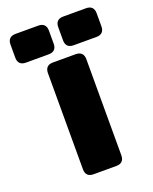

<svg xmlns="http://www.w3.org/2000/svg" viewBox="-141 -829 725 908"><g transform="rotate(-20 222.0 -375.0)"><path d="M130.9 -523.4V-39.1C130.9 -13.7 144.5 0 169.9 0H285.2C310.5 0 324.2 -13.7 324.2 -39.1V-523.4C324.2 -548.8 310.5 -562.5 285.2 -562.5H169.9C144.5 -562.5 130.9 -548.8 130.9 -523.4ZM290 -605.5H405.3C430.7 -605.5 444.3 -619.1 444.3 -644.5V-710.9C444.3 -736.3 430.7 -750 405.3 -750H290C264.6 -750 251 -736.3 251 -710.9V-644.5C251 -619.1 264.6 -605.5 290 -605.5ZM49.8 -605.5H165C190.4 -605.5 204.1 -619.1 204.1 -644.5V-710.9C204.1 -736.3 190.4 -750 165 -750H49.8C24.4 -750 10.7 -736.3 10.7 -710.9V-644.5C10.7 -619.1 24.4 -605.5 49.8 -605.5Z"/></g></svg>

Font: Gyrotrope Black
Style: Regular
Weight: 900
Designer: David Moles
Version: Version 1.003;Glyphs 3.3.1 (3343)